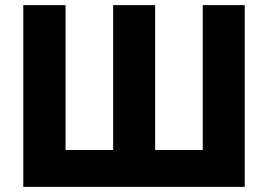

<svg xmlns="http://www.w3.org/2000/svg" viewBox="-20 -730 1047 750"><path d="M936 -710V0H71V-710H236V-144H422V-710H586V-144H772V-710Z"/></svg>

Font: Oxford Sans
Style: Regular
Weight: 800
Designer: Matt McInerney, Pablo Impallari, Rodrigo Fuenzalida
Foundry: Matt McInerney, Pablo Impallari, Rodrigo Fuenzalida
Version: Version 3.000g; ttfautohint (v1.5) -l 8 -r 28 -G 28 -x 14 -D